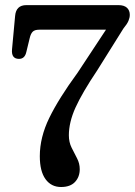

<svg xmlns="http://www.w3.org/2000/svg" viewBox="-20 -720 528 750"><path d="M291.5 -59Q291.5 -29 273 -9.2Q254.5 10.5 218.5 10.5Q180 10.5 157.8 -20.2Q135.5 -51 135.5 -110Q135.5 -183.5 172.5 -259.5Q209.5 -335.5 283.5 -436.5L394 -604H133.5Q115.5 -604 107.8 -596.2Q100 -588.5 96 -571L83 -517.5Q77 -489.5 53.5 -490Q23.5 -490.5 27 -527.5L39 -657.5Q42.5 -700 83 -700H442.5Q464.5 -700 475.8 -689.8Q487 -679.5 487 -662Q487 -651 481.8 -638.5Q476.5 -626 462 -608.5L360 -445.5Q301 -357.5 275 -300Q249 -242.5 249 -191.5Q249 -164.5 259.8 -143Q270.5 -121.5 281 -101.5Q291.5 -81.5 291.5 -59Z"/></svg>

Font: Fraunces 72pt SuperSoft
Style: Regular
Weight: 400
Version: Version 1.000;[b76b70a41]